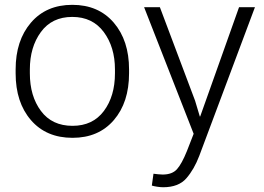

<svg xmlns="http://www.w3.org/2000/svg" viewBox="-20 -558 1086 791"><path d="M44.4 -272Q44.4 -391.1 107.4 -464.6Q170.4 -538.1 277.8 -538.1Q385.7 -538.1 448.7 -464.6Q511.7 -391.1 511.7 -272V-255.9Q511.7 -136.2 449 -63.2Q386.2 9.8 278.8 9.8Q170.4 9.8 107.4 -63.2Q44.4 -136.2 44.4 -255.9ZM103 -255.9Q103 -162.1 148.7 -100.8Q194.3 -39.6 278.8 -39.6Q362.3 -39.6 408 -100.8Q453.6 -162.1 453.6 -255.9V-272Q453.6 -363.8 407.5 -426Q361.3 -488.3 277.8 -488.3Q193.8 -488.3 148.4 -426Q103 -363.8 103 -272ZM783.7 -143.1 803.2 -78.1H804.7L964.8 -528.3H1030.3L800.8 84.5Q779.8 139.6 747.8 176.5Q715.8 213.4 651.9 213.4Q641.6 213.4 627.2 211.2Q612.8 209 605.5 206.5L612.3 157.7Q618.2 158.7 631.1 159.9Q644 161.1 649.9 161.1Q689.5 161.1 709.2 138.9Q729 116.7 750 64.5L777.8 -6.8L573.7 -528.3H638.7Z"/></svg>

Font: Franko
Style: Light
Weight: 300
Designer: Google
Version: Version 1.200310; 2013